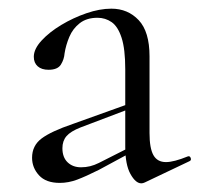

<svg xmlns="http://www.w3.org/2000/svg" viewBox="-20 -415 461 443"><path d="M314 6Q310 8 306 8Q293 8 281 -13.5Q269 -35 269 -76V-255Q269 -302 260.5 -328Q252 -354 237.5 -364Q223 -374 205 -374Q180 -374 164 -361.5Q148 -349 140 -330Q132 -311 129 -292Q128 -278 120.5 -266Q113 -254 92 -254Q76 -254 67 -262Q58 -270 58 -284Q58 -302 76 -321.5Q94 -341 121.5 -357.5Q149 -374 179.5 -384.5Q210 -395 237 -395Q275 -395 300 -368.5Q325 -342 325 -285V-108Q325 -73 334 -57Q343 -41 363 -41Q381 -41 413 -54Q418 -56 420 -50.5Q422 -45 417 -43ZM118 7Q86 7 70 -10.5Q54 -28 54 -51Q54 -79 76 -95.5Q98 -112 148 -129L279 -176L282 -165L166 -121Q143 -112 133.5 -101Q124 -90 124 -73Q124 -52 136 -40.5Q148 -29 167 -29Q178 -29 188 -31.5Q198 -34 208 -39L293 -82L295 -70L208 -23Q178 -8 158 -0.5Q138 7 118 7Z"/></svg>

Font: Cormorant Light
Style: Regular
Weight: 400
Version: Version 4.000